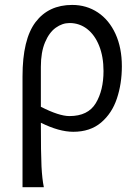

<svg xmlns="http://www.w3.org/2000/svg" viewBox="-20 -528 561 787"><path d="M275.9 -507.8Q334.5 -507.8 380.9 -477.1Q427.2 -446.3 453.4 -389.2Q479.5 -332 479.5 -256.3Q479.5 -185.1 459.2 -124.3Q439 -63.5 394.3 -25.6Q349.6 12.2 280.3 12.2Q222.2 12.2 147.5 -24.9Q147.5 102.1 150.1 154.1Q152.8 206.1 159.7 239.3H72.3V-214.8Q72.3 -366.7 125.7 -437.3Q179.2 -507.8 275.9 -507.8ZM264.6 -52.2Q340.8 -52.2 372.6 -105Q404.3 -157.7 404.3 -236.8Q404.3 -295.4 386.5 -340.1Q368.7 -384.8 337.2 -409.2Q305.7 -433.6 265.1 -433.6Q235.4 -433.6 208.5 -414.3Q181.6 -395 164.6 -354.5Q147.5 -314 147.5 -254.4V-90.3Q222.2 -52.2 264.6 -52.2Z"/></svg>

Font: Lesson One Light
Style: Regular
Weight: 300
Designer: But Ko, Victor Gaultney, Annie Olsen, Julie Remington, Don Collingsworth, Eric Hays, Becca Hirsbrunner
Version: Version 1.100